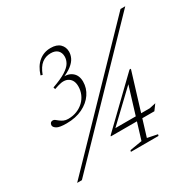

<svg xmlns="http://www.w3.org/2000/svg" viewBox="-151 -856 1035 1020"><g transform="rotate(-30 366.5 -346.0)"><path d="M42.5 0 704 -685H733L71.5 0ZM190.5 -490 187 -502Q241 -521 270 -539.2Q299 -557.5 310 -576.2Q321 -595 321 -614.5Q321 -638.5 306.5 -652.8Q292 -667 264.5 -667Q233.5 -667 210 -649Q186.5 -631 170.5 -588.5L159.5 -592Q175 -641.5 205.8 -666.5Q236.5 -691.5 278 -691.5Q315.5 -691.5 334.8 -672.8Q354 -654 354 -625.5Q354 -606.5 345 -587.8Q336 -569 313.5 -551.2Q291 -533.5 251.5 -518L251 -523Q289 -529 314 -509.2Q339 -489.5 339 -450.5Q339 -410.5 316 -376.5Q293 -342.5 251 -322Q209 -301.5 152.5 -301.5Q108.5 -301.5 92.8 -311.5Q77 -321.5 77 -333Q77 -341.5 82.2 -347Q87.5 -352.5 96 -352.5Q103 -352.5 109.8 -347.2Q116.5 -342 125 -335.2Q133.5 -328.5 145 -323.2Q156.5 -318 172 -318Q201.5 -318 225.8 -327.8Q250 -337.5 267.8 -354.5Q285.5 -371.5 295 -394Q304.5 -416.5 304.5 -441.5Q304.5 -478.5 280.5 -494.8Q256.5 -511 215 -498ZM546.5 -339 569 -345.5 344.5 -132 346.5 -150.5H575L613.5 -159L588 -124.5H321L322.5 -129.5L584.5 -382.5H593L482.5 -21.5L544 -9L541.5 0H372L375 -9L449.5 -21.5Z"/></g></svg>

Font: Newsreader 36pt ExtraLight
Style: Italic
Weight: 250
Italic angle: -17°
Designer: Hugues Gentile
Foundry: Production Type
Version: Version 1.003